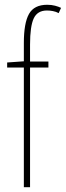

<svg xmlns="http://www.w3.org/2000/svg" viewBox="-20 -785 276 805"><path d="M183 -502H106V0H80V-502H10V-523L80 -528V-605Q80 -688 101.5 -726.5Q123 -765 178 -765Q196 -765 211 -761Q226 -757 236 -752L226 -730Q215 -736 202 -738.5Q189 -741 177 -741Q137 -741 121.5 -708Q106 -675 106 -598V-527H183Z"/></svg>

Font: Noto Sans Hebrew ExtraCondensed Thin
Style: Regular
Weight: 100
Width: 2
Designer: Monotype Design Team
Foundry: Monotype Imaging Inc.
Version: Version 2.004; ttfautohint (v1.8.4.7-5d5b)